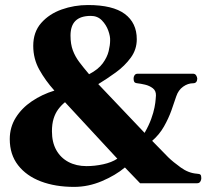

<svg xmlns="http://www.w3.org/2000/svg" viewBox="-20 -732 839 767"><path d="M275.9 14.6Q201.2 14.6 143.3 -7.3Q85.4 -29.3 52.2 -72Q19 -114.7 19 -176.3Q19 -223.6 43 -262Q66.9 -300.3 107.4 -327.6Q147.9 -355 197.3 -370.1Q161.6 -409.7 137.2 -453.4Q112.8 -497.1 112.8 -548.8Q112.8 -604 144.5 -640.1Q176.3 -676.3 226.3 -694.1Q276.4 -711.9 331.5 -711.9Q430.7 -711.9 478.5 -676.3Q526.4 -640.6 526.4 -575.2Q526.4 -534.2 502.4 -501.5Q478.5 -468.8 442.9 -442.9Q407.2 -417 372.6 -396L557.6 -201.2Q574.7 -231 584 -256.8Q593.3 -282.7 597.2 -302.7Q601.1 -322.8 601.8 -335.2Q602.5 -347.7 603 -350.6Q603.5 -369.6 590.3 -379.6Q577.1 -389.6 559.6 -393.8Q542 -397.9 528.3 -399.4Q519 -400.4 516.4 -405Q513.7 -409.7 513.7 -417.5Q513.2 -424.8 517.3 -431.2Q521.5 -437.5 529.8 -437.5H751Q759.3 -437.5 763.4 -431.2Q767.6 -424.8 768.1 -417.5Q767.1 -399.4 751.5 -399.4Q730.5 -399.4 711.4 -385.7Q692.4 -372.1 684.1 -347.2Q676.3 -323.2 664.8 -291Q653.3 -258.8 635 -226.6Q616.7 -194.3 587.9 -169.4L652.3 -103.5Q670.9 -85.4 701.9 -63Q732.9 -40.5 766.6 -38.1Q776.9 -37.6 780.5 -34.4Q784.2 -31.2 784.2 -20Q784.2 -12.7 780 -6.3Q775.9 0 767.6 0H539.6L479 -63Q440.9 -31.2 386.7 -8.3Q332.5 14.6 275.9 14.6ZM335.9 -435.5Q372.6 -454.6 390.4 -479Q408.2 -503.4 414.1 -527.8Q419.9 -552.2 419.9 -569.8Q420.9 -586.4 412.6 -609.6Q404.3 -632.8 387 -650.6Q369.6 -668.5 342.8 -668.5Q301.8 -668.5 281.7 -648.9Q261.7 -629.4 261.7 -589.8Q261.7 -555.7 271 -530.8Q280.3 -505.9 296.9 -483.9Q313.5 -461.9 335.9 -435.5ZM325.7 -68.4Q358.4 -68.4 392.1 -75.7Q425.8 -83 448.7 -98.1L239.7 -323.7Q224.6 -311.5 212.6 -295.4Q200.7 -279.3 194.1 -257.8Q187.5 -236.3 187.5 -207.5Q187.5 -163.6 204.8 -132.6Q222.2 -101.6 253.4 -85Q284.7 -68.4 325.7 -68.4Z"/></svg>

Font: Gelasio
Style: Regular
Weight: 400
Designer: Eben Sorkin
Foundry: Eben Sorkin
Version: Version 1.008